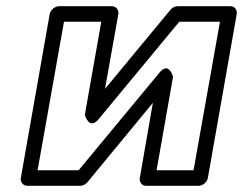

<svg xmlns="http://www.w3.org/2000/svg" viewBox="-20 -573 782 618"><path d="M557 -503H688L603 -25H484L537 -326C537 -326 524 -376 494 -340L233 -25H101L186 -503H306L253 -203C253 -203 267 -153 297 -189ZM552 -553C544 -553 535 -549 529 -542L318 -287L361 -528C363 -539 355 -553 340 -553H170C159 -553 143 -543 140 -528L47 0C45 11 53 25 68 25H238C246 25 255 21 261 14L472 -242L430 0C428 11 435 25 450 25H620C631 25 646 15 649 0L742 -528C744 -539 737 -553 722 -553Z"/></svg>

Font: Asimov
Style: XWidOuIt
Weight: 500
Designer: Google
Version: Version 2.000980; 2014